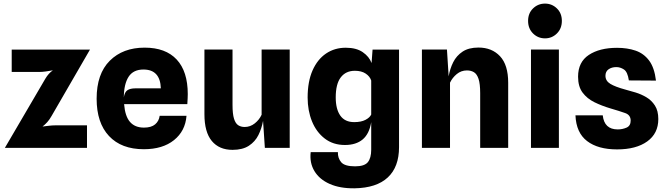

<svg xmlns="http://www.w3.org/2000/svg" viewBox="-20 -821 3707 1066"><path d="M7 0 232 -384.5Q249.5 -414 273.5 -430.5Q253 -427 233.8 -424.2Q214.5 -421.5 198 -421.5H45V-545.5H479.5L266 -176.5Q255 -157 242.5 -143Q230 -129 216 -118.5Q235.5 -121 253.5 -123Q271.5 -125 285 -125H463V0Z M778.5 7.5Q654 7.5 585.2 -65.8Q516.5 -139 516.5 -273Q516.5 -411 589.5 -483.8Q662.5 -556.5 783 -556.5Q899.5 -556.5 961 -490.5Q1022.5 -424.5 1022.5 -298.5Q1022.5 -288 1021.8 -274.2Q1021 -260.5 1020 -243H669Q674.5 -175 702 -143.8Q729.5 -112.5 779 -112.5Q820 -112.5 841.2 -130.5Q862.5 -148.5 866.5 -178H1015.5Q1009 -93.5 946 -43Q883 7.5 778.5 7.5ZM732.5 -330.5H873Q869.5 -435 776.5 -435Q720 -435 694 -394.8Q668 -354.5 667.5 -280.5Q671.5 -309 687 -319.8Q702.5 -330.5 732.5 -330.5Z M1271 11Q1197 11 1156 -38.2Q1115 -87.5 1115 -187V-546H1271V-239Q1271 -188.5 1279.2 -162Q1287.5 -135.5 1302.5 -125.8Q1317.5 -116 1338.5 -116Q1369.5 -116 1394.8 -136.2Q1420 -156.5 1432.5 -184V-546H1588.5V0H1450.5L1440.5 -150Q1433 -108 1414.8 -71.2Q1396.5 -34.5 1361.8 -11.8Q1327 11 1271 11Z M1948.5 224.5Q1867.5 225.5 1810.5 200.2Q1753.5 175 1725.8 129Q1698 83 1705 23.5H1856Q1855 57 1874.5 79.8Q1894 102.5 1951.5 102.5Q2003.5 102.5 2022.2 79.5Q2041 56.5 2041 10.5V-143Q2030.5 -78 1993.8 -47Q1957 -16 1895 -16Q1829.5 -16 1783 -51.8Q1736.5 -87.5 1712.2 -147.2Q1688 -207 1688 -279.5Q1688 -368 1715.2 -429.8Q1742.5 -491.5 1790.2 -523.8Q1838 -556 1899.5 -556Q1958.5 -556 1994.2 -531.2Q2030 -506.5 2043 -471L2048.5 -545.5H2195.5V-4Q2195.5 106 2133 164.2Q2070.5 222.5 1948.5 224.5ZM1946.5 -143Q1985 -143 2009 -155.5Q2033 -168 2041 -185V-374Q2033.5 -397 2010.2 -412.5Q1987 -428 1950 -428Q1900 -428 1872 -391.5Q1844 -355 1844 -280Q1844 -215 1869.5 -179Q1895 -143 1946.5 -143Z M2322.5 0V-546H2461.5L2471 -397Q2478 -439 2496.2 -475.5Q2514.5 -512 2548.5 -534.5Q2582.5 -557 2636.5 -557Q2711 -557 2756.2 -508.8Q2801.5 -460.5 2801.5 -361.5V0H2646V-303.5Q2646 -355.5 2637 -382.8Q2628 -410 2611.5 -420Q2595 -430 2572.5 -430Q2540.5 -430 2516 -409.8Q2491.5 -389.5 2478.5 -362V0Z M3006 -608Q2967 -608 2939.5 -635.2Q2912 -662.5 2912 -705Q2912 -747.5 2939.5 -774.2Q2967 -801 3006 -801Q3044.5 -801 3072 -774.2Q3099.5 -747.5 3099.5 -705Q3099.5 -662.5 3072 -635.2Q3044.5 -608 3006 -608ZM2928 0V-546H3083V0Z M3406 8.5Q3300 8.5 3239.5 -37.8Q3179 -84 3175 -180.5H3326.5Q3335 -102.5 3409.5 -102.5Q3436 -102.5 3458.8 -112.5Q3481.5 -122.5 3481.5 -151.5Q3481.5 -182.5 3451.2 -193.2Q3421 -204 3368 -219.5Q3321 -233.5 3280.2 -253.5Q3239.5 -273.5 3214.5 -307Q3189.5 -340.5 3189.5 -395Q3189.5 -476.5 3249.2 -516Q3309 -555.5 3406 -555.5Q3463 -555.5 3508.5 -540Q3554 -524.5 3583.8 -485Q3613.5 -445.5 3622 -373.5L3471.5 -374.5Q3464.5 -422 3444.2 -435.2Q3424 -448.5 3402 -448.5Q3376 -448.5 3358.8 -436.2Q3341.5 -424 3341.5 -400.5Q3341.5 -372 3368.5 -355.5Q3395.5 -339 3452.5 -323.5Q3477.5 -317 3508.8 -307.5Q3540 -298 3568.8 -281Q3597.5 -264 3616.2 -235Q3635 -206 3635 -160Q3635 -80 3573.5 -35.8Q3512 8.5 3406 8.5Z"/></svg>

Font: Spline Sans
Style: Bold
Weight: 700
Designer: Eben Sorkin, Mirko Velimirovic
Foundry: Sorkin Type
Version: Version 1.000; ttfautohint (v1.8.3)